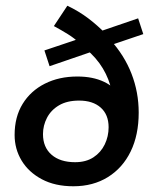

<svg xmlns="http://www.w3.org/2000/svg" viewBox="-20 -640 536 670"><path d="M236 10Q172 10 126 -14.5Q80 -39 55.5 -79.5Q31 -120 31 -169Q31 -232 59 -277.5Q87 -323 136.5 -348Q186 -373 250 -373Q304 -373 343 -354.5Q382 -336 397 -304L369 -325Q361 -364 339 -401Q317 -438 279 -470L325 -468L153 -409L135 -464L272 -510L256 -491Q239 -507 216.5 -521Q194 -535 168 -549L215 -620Q255 -601 288 -576Q321 -551 350 -521L313 -525L462 -576L480 -521L356 -479L364 -502Q414 -447 439 -382.5Q464 -318 464 -247Q464 -169 436 -111.5Q408 -54 356.5 -22Q305 10 236 10ZM242 -74Q280 -74 306 -91Q332 -108 345.5 -136Q359 -164 359 -196Q359 -240 331.5 -264.5Q304 -289 256 -289Q214 -289 186 -272.5Q158 -256 144 -229Q130 -202 130 -172Q130 -126 160 -100Q190 -74 242 -74Z"/></svg>

Font: Rokkitt SemiBold
Style: Italic
Weight: 600
Italic angle: -9°
Designer: Vernon Adams
Foundry: Vernon Adams
Version: Version 3.103